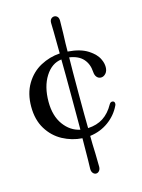

<svg xmlns="http://www.w3.org/2000/svg" viewBox="-109 -765 614 831"><g transform="rotate(-15 198.0 -349.0)"><path d="M364 -280Q369 -280 372 -277Q375 -274 375 -269Q375 -263 373 -260Q354 -220 317.5 -193.5Q281 -167 234 -161Q234 -126 236 -80L237 -23Q237 -11 231 -4Q225 3 217 3Q209 3 203 -4Q197 -11 197 -23Q197 -46 198 -63L199 -160Q153 -163 112 -185Q71 -207 45.5 -248.5Q20 -290 20 -349Q20 -408 45.5 -450.5Q71 -493 112 -515Q153 -537 199 -540L198 -638Q197 -655 197 -677Q197 -689 203 -695Q209 -701 217 -701Q225 -701 231 -695Q237 -689 237 -676L236 -620Q234 -574 234 -539Q290 -535 323.5 -513.5Q357 -492 368 -466Q376 -449 376 -432Q376 -414 366.5 -403.5Q357 -393 345 -393Q334 -393 326.5 -401.5Q319 -410 318 -426Q316 -461 295.5 -484Q275 -507 234 -513Q233 -462 233 -349Q233 -244 234 -196Q274 -198 302.5 -216.5Q331 -235 351 -271Q356 -280 364 -280ZM200 -198V-336Q200 -459 199 -513Q155 -508 126.5 -463Q98 -418 98 -350Q98 -287 127 -247Q156 -207 200 -198Z"/></g></svg>

Font: Hina Mincho
Style: Regular
Weight: 400
Designer: satsuyako
Foundry: satsuyako
Version: Version 1.100